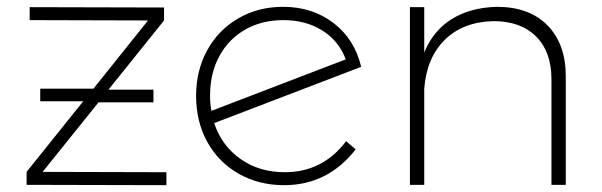

<svg xmlns="http://www.w3.org/2000/svg" viewBox="-20 -542 1766 563"><path d="M105 -38 468 -37V1L58 0V-38L224 -245H98V-282H254L414 -482L67 -483V-521L461 -520V-482L298 -279H430V-242H269Z M995 -128 1023 -104Q941 1 813 1Q739 1 680 -32.5Q621 -66 588 -125.5Q555 -185 555 -261Q555 -335 587.5 -394.5Q620 -454 678.5 -488Q737 -522 810 -522Q896 -522 958 -474.5Q1020 -427 1039 -346L608 -181Q630 -115 685 -76Q740 -37 815 -37Q926 -37 995 -128ZM596 -262Q596 -236 600 -217L994 -368Q973 -423 924.5 -453Q876 -483 811 -483Q748 -483 699.5 -455.5Q651 -428 623.5 -378Q596 -328 596 -262Z M1639 -318V0H1597V-310Q1597 -390 1552 -435Q1507 -480 1427 -480Q1338 -478 1284.5 -425.5Q1231 -373 1224 -282V0H1182V-521H1224V-388Q1250 -452 1304.5 -486Q1359 -520 1437 -522Q1532 -522 1585.5 -467.5Q1639 -413 1639 -318Z"/></svg>

Font: TypoPRO Montserrat Alternates
Style: Regular
Weight: 275
Designer: Julieta Ulanovsky
Foundry: Julieta Ulanovsky
Version: Version 6.001